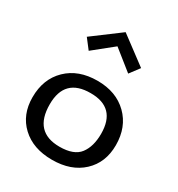

<svg xmlns="http://www.w3.org/2000/svg" viewBox="-185 -897 944 1020"><g transform="rotate(30 287.5 -386.5)"><path d="M30.8 -231.9Q30.8 -343.8 100.8 -411.9Q170.9 -480 287.1 -480Q402.3 -480 472.2 -411.4Q542 -342.8 542 -231.9Q542 -125 472.4 -60.1Q402.8 4.9 286.1 4.9Q169.9 4.9 100.3 -60.1Q30.8 -125 30.8 -231.9ZM120.1 -653.8 286.1 -777.8H287.1L453.1 -653.8L408.2 -594.2L287.1 -690.9H286.1L166 -594.2ZM128.9 -245.1Q128.9 -75.2 286.1 -75.2Q374 -75.2 408.9 -121.1Q443.8 -167 443.8 -245.1Q443.8 -405.3 288.1 -404.8Q128.9 -405.3 128.9 -245.1Z"/></g></svg>

Font: CMU Concrete
Style: Bold
Weight: 700
Version: Version 0.7.0